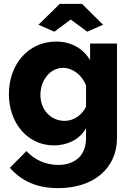

<svg xmlns="http://www.w3.org/2000/svg" viewBox="-20 -750 680 993"><path d="M261 -586 346 -649 431 -586 513 -622 404 -730H289L179 -622ZM259 2C328 2 393 -29 425 -87V-36C425 63 358 103 281 103C216 103 155 75 117 31L31 118C91 185 168 223 281 223C460 223 585 124 585 -36V-525H446V-439C410 -499 349 -535 270 -535C126 -535 26 -417 26 -263C26 -117 120 2 259 2ZM314 -125C243 -125 189 -182 189 -259C189 -332 237 -399 306 -399C355 -399 404 -363 425 -308V-198C404 -155 363 -125 314 -125Z"/></svg>

Font: Raleway
Style: ExtraBold
Weight: 800
Designer: Matt McInerney, Pablo Impallari, Rodrigo Fuenzalida
Foundry: Matt McInerney, Pablo Impallari, Rodrigo Fuenzalida
Version: Version 3.000